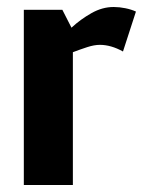

<svg xmlns="http://www.w3.org/2000/svg" viewBox="-20 -528 415 548"><path d="M331 -381Q297 -400 265 -400Q249 -400 229 -393.5Q209 -387 188 -379V0H48V-500H158L184 -449Q210 -473 241 -490.5Q272 -508 304 -508H305Q321 -508 338 -504.5Q355 -501 368 -495Z"/></svg>

Font: Epunda Sans
Style: Bold
Weight: 700
Designer: Simon Atzbach
Foundry: typofactur
Version: Version 2.204; ttfautohint (v1.8.4.7-5d5b)